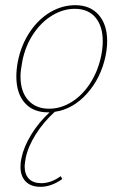

<svg xmlns="http://www.w3.org/2000/svg" viewBox="-20 -430 476 740"><path d="M393 -272Q393 -245 387 -215Q369 -129 315 -69Q261 -9 191 1Q148 40 118 87.5Q88 135 79 179Q75 203 75 211Q75 242 91.5 259Q108 276 139 276Q177 276 214 249L220 260Q178 290 136 290Q99 290 79 269.5Q59 249 59 213Q59 194 63 178Q72 135 100.5 88.5Q129 42 171 3H165Q107 3 75 -34Q43 -71 43 -135Q43 -163 49 -194Q62 -258 95.5 -307.5Q129 -357 174.5 -383.5Q220 -410 270 -410Q328 -410 360.5 -372.5Q393 -335 393 -272ZM376 -271Q376 -329 348 -362.5Q320 -396 268 -396Q224 -396 182 -371Q140 -346 109 -300Q78 -254 66 -194Q59 -157 59 -136Q59 -77 88.5 -44Q118 -11 169 -11Q215 -11 257 -37.5Q299 -64 328.5 -110.5Q358 -157 370 -215Q376 -245 376 -271Z"/></svg>

Font: Ysabeau Thin
Style: Italic
Weight: 200
Italic angle: -12°
Designer: Christian Thalmann (Catharsis Fonts)
Version: Version 0.003